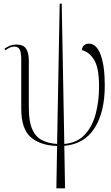

<svg xmlns="http://www.w3.org/2000/svg" viewBox="-20 -780 602 1039"><path d="M285 239 289 10Q198 7 146.5 -37.5Q95 -82 95 -192V-459Q95 -496 86.5 -512Q78 -528 58 -528Q35 -528 9 -508L4 -516Q19 -527 34.5 -533Q50 -539 68 -539Q107 -539 121.5 -516Q136 -493 136 -453V-196Q136 -122 154.5 -80.5Q173 -39 207.5 -21.5Q242 -4 289 -1L303 -760H314L328 -1Q397 -7 438 -50.5Q479 -94 497.5 -162.5Q516 -231 516 -313Q516 -413 489.5 -456Q463 -499 423 -509Q425 -528 436.5 -536Q448 -544 460 -544Q502 -544 524.5 -484Q547 -424 547 -317Q547 -173 491.5 -86.5Q436 0 328 9L332 239Z"/></svg>

Font: Noto Serif Display Condensed ExtraLight
Style: Regular
Weight: 200
Width: 3
Designer: Monotype Design Team
Foundry: Monotype Imaging Inc.
Version: Version 2.009